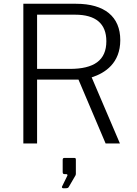

<svg xmlns="http://www.w3.org/2000/svg" viewBox="-20 -762 726 1020"><path d="M617 0 467 -351C539 -374 619 -427 619 -549C619 -673 536 -742 384 -742H104V0H177V-339H397L541 0ZM351 -396H177V-684H379C488 -684 545 -637 545 -543C545 -441 479 -396 351 -396ZM315 238H329C339 238 343 236 346 230L381 170C381 169 383 165 383 163V85C383 79 380 77 375 77H322C317 77 313 79 313 87V152C313 160 316 163 323 163H332C338 163 341 168 336 175L310 228C307 232 310 238 315 238Z"/></svg>

Font: 18Franklin Light
Style: Regular
Weight: 300
Designer: Pablo Impallari, Rodrigo Fuenzalida (Modified by Dan O. Williams)
Version: Version 0.025;PS 000.025;hotconv 1.0.88;makeotf.lib2.5.64775